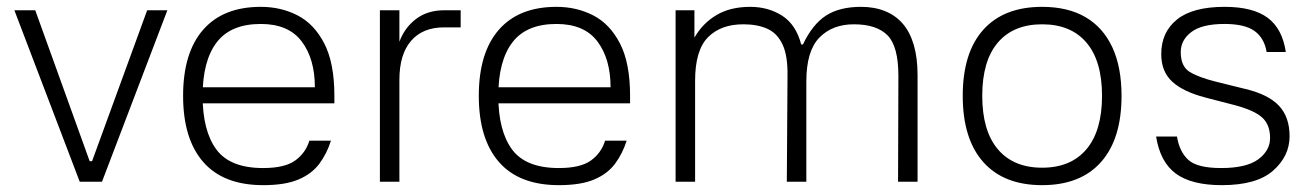

<svg xmlns="http://www.w3.org/2000/svg" viewBox="-20 -531 3838 561"><path d="M278 0H213L22 -501H83L242 -60H249L410 -501H469Z M535 -276H900Q900 -359 861.5 -410Q823 -461 742 -461Q654 -461 613 -407Q572 -353 572 -251Q572 -149 612 -94.5Q652 -40 749 -40Q812 -40 842.5 -62Q873 -84 884 -120H947Q935 -82 913 -52.5Q891 -23 852 -6.5Q813 10 749 10Q633 10 574 -57.5Q515 -125 515 -251Q515 -377 573.5 -444Q632 -511 742 -511Q801 -511 849.5 -486Q898 -461 927.5 -404Q957 -347 957 -251V-229H534Z M1147 0H1090V-501H1147V-409Q1162 -450 1195.5 -475.5Q1229 -501 1278 -501H1326V-451H1277Q1215 -451 1181 -411.5Q1147 -372 1147 -298Z M1399 -276H1764Q1764 -359 1725.5 -410Q1687 -461 1606 -461Q1518 -461 1477 -407Q1436 -353 1436 -251Q1436 -149 1476 -94.5Q1516 -40 1613 -40Q1676 -40 1706.5 -62Q1737 -84 1748 -120H1811Q1799 -82 1777 -52.5Q1755 -23 1716 -6.5Q1677 10 1613 10Q1497 10 1438 -57.5Q1379 -125 1379 -251Q1379 -377 1437.5 -444Q1496 -511 1606 -511Q1665 -511 1713.5 -486Q1762 -461 1791.5 -404Q1821 -347 1821 -251V-229H1398Z M1954 -501H2009V-421Q2033 -463 2073.5 -487Q2114 -511 2172 -511Q2225 -511 2265.5 -485Q2306 -459 2321 -401H2326Q2354 -460 2393.5 -485.5Q2433 -511 2496 -511Q2535 -511 2566 -498.5Q2597 -486 2618 -461.5Q2639 -437 2650 -399.5Q2661 -362 2661 -312V0H2604L2605 -309Q2605 -396 2573 -428Q2541 -460 2475 -460Q2412 -460 2374 -421Q2336 -382 2336 -293V0H2279L2281 -309Q2282 -368 2266.5 -401Q2251 -434 2222 -447Q2193 -460 2152 -460Q2086 -460 2048.5 -422Q2011 -384 2011 -295V0H1954Z M3025 10Q2913 10 2853 -57.5Q2793 -125 2793 -251Q2793 -377 2853 -444Q2913 -511 3025 -511Q3100 -511 3151.5 -481Q3203 -451 3230 -393Q3257 -335 3257 -251Q3257 -125 3197 -57.5Q3137 10 3025 10ZM3025 -41Q3109 -41 3154.5 -95Q3200 -149 3200 -251Q3200 -353 3154.5 -406.5Q3109 -460 3025 -460Q2941 -460 2895.5 -406.5Q2850 -353 2850 -251Q2850 -149 2895.5 -95Q2941 -41 3025 -41Z M3681 -379Q3674 -420 3645.5 -440.5Q3617 -461 3558 -461Q3492 -461 3461 -437.5Q3430 -414 3430 -379Q3430 -337 3456 -321Q3482 -305 3534 -292L3619 -271Q3686 -255 3717 -222Q3748 -189 3748 -133Q3748 -75 3700 -32.5Q3652 10 3550 10Q3462 10 3416 -23.5Q3370 -57 3358 -132H3419Q3426 -88 3452 -64Q3478 -40 3548 -40Q3622 -40 3656.5 -65.5Q3691 -91 3691 -128Q3691 -167 3667.5 -188Q3644 -209 3587 -224L3502 -246Q3437 -263 3405 -292.5Q3373 -322 3373 -373Q3373 -437 3419 -474Q3465 -511 3558 -511Q3641 -511 3684 -479Q3727 -447 3737 -379Z"/></svg>

Font: 42dot Sans Light Light
Style: Regular
Weight: 300
Version: Version 1.000